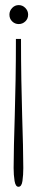

<svg xmlns="http://www.w3.org/2000/svg" viewBox="-20 -590 149 754"><path d="M62.5 -437Q62.5 -351 63.8 -275.8Q65 -200.5 67 -137Q69 -73.5 70.2 -21.8Q71.5 30 71.5 70Q71.5 97.5 68.2 120.5Q65 143.5 52.5 143.5Q41 143.5 37.2 120.5Q33.5 97.5 33.5 70Q33.5 30 34.8 -21.8Q36 -73.5 38 -137Q40 -200.5 41.2 -275.8Q42.5 -351 42.5 -437ZM53.5 -570Q68.5 -570 79.5 -558.8Q90.5 -547.5 90.5 -532.5Q90.5 -516.5 79.5 -506Q68.5 -495.5 53.5 -495.5Q38.5 -495.5 27.8 -506Q17 -516.5 17 -532.5Q17 -547.5 27.8 -558.8Q38.5 -570 53.5 -570Z"/></svg>

Font: Imbue Thin
Style: Regular
Weight: 100
Designer: Tyler Finck
Foundry: Etcetera Type Company
Version: Version 1.102